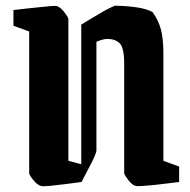

<svg xmlns="http://www.w3.org/2000/svg" viewBox="-20 -640 663 671"><path d="M414 -34V-418Q414 -473 398.5 -488.5Q383 -504 355 -504Q341 -504 317 -494V-115Q317 -109 310.5 -93.5Q304 -78 293 -58L265 -4Q243 -1 212 3Q181 7 155.5 9.5Q130 12 124 10Q111 7 97.5 -9.5Q84 -26 82 -34V-530L27 -550V-605Q44 -607 67.5 -609.5Q91 -612 114.5 -614.5Q138 -617 155.5 -618.5Q173 -620 178 -619Q191 -615 204 -598.5Q217 -582 219 -574V-78L264 -66V-554Q275 -561 293.5 -572Q312 -583 330.5 -594Q349 -605 363.5 -612Q378 -619 381 -620Q415 -620 453 -615Q491 -610 513 -598Q534 -569 542.5 -536.5Q551 -504 551 -454V-78L606 -58V-4Q589 -2 565.5 1Q542 4 518.5 6.5Q495 9 477.5 10Q460 11 455 10Q442 7 429 -10Q416 -27 414 -34Z"/></svg>

Font: Grenze Gotisch
Style: Bold
Weight: 700
Designer: Renata Polastri
Foundry: Omnibus-Type
Version: Version 1.001